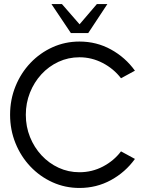

<svg xmlns="http://www.w3.org/2000/svg" viewBox="-20 -919 739 952"><path d="M374 13Q303 13 240.5 -15.2Q178 -43.5 130.8 -93.2Q83.5 -143 56.8 -209Q30 -275 30 -350Q30 -425 56.8 -491Q83.5 -557 130.8 -606.8Q178 -656.5 240.5 -684.8Q303 -713 374 -713Q459 -713 530.5 -673.5Q602 -634 649 -568.5L580 -531Q543.5 -578.5 489 -606.8Q434.5 -635 374 -635Q318.5 -635 270 -612.5Q221.5 -590 185.2 -550.5Q149 -511 128.5 -459.5Q108 -408 108 -350Q108 -291 128.8 -239.5Q149.5 -188 186 -148.8Q222.5 -109.5 270.8 -87.2Q319 -65 374 -65Q436.5 -65 490.8 -93.5Q545 -122 580 -168.5L649 -131Q602 -65.5 530.5 -26.2Q459 13 374 13ZM331.5 -755 235 -899H287L374.5 -798.5L460.5 -899H512.5L417.5 -755Z"/></svg>

Font: Urbanist
Style: Regular
Weight: 400
Designer: Corey Hu
Foundry: Corey Hu
Version: Version 1.330; ttfautohint (v1.8.4.7-5d5b)